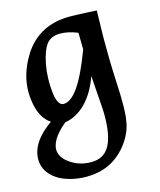

<svg xmlns="http://www.w3.org/2000/svg" viewBox="-128 -653 891 1067"><g transform="rotate(-15 317.5 -119.0)"><path d="M3.9 188Q-6.3 134.3 22.5 81.1Q51.3 27.8 123.5 -23.4Q70.3 -59.1 53.7 -138.7Q38.1 -213.9 52.7 -284.9Q67.4 -356 111.8 -425.8Q201.7 -561 374.5 -561Q382.8 -561 398.7 -560.5Q414.6 -560.1 435.1 -559.3Q455.6 -558.6 479.7 -557.4Q503.9 -556.2 529.8 -554.7L526.4 -394L527.3 -281.2Q529.3 -194.3 531.7 -151.9Q536.6 -65.4 535.9 -4.9Q535.2 55.7 527.3 90.3H527.8Q521.5 125 504.4 158.9Q487.3 192.9 459.5 225.6Q373 323.2 237.3 323.2Q192.9 323.2 153.6 313.7Q114.3 304.2 83 287.6Q50.3 268.6 30.3 243.7Q10.3 218.8 3.9 188ZM406.2 -210.4Q374 -119.6 320.8 -65.4Q267.6 -11.2 199.7 0.5Q150.4 41 128.7 78.6Q106.9 116.2 113.3 149.4Q122.6 189.9 170.4 219.7Q195.3 235.8 223.6 243.7Q252 251.5 283.7 251.5Q361.8 251.5 393.8 183.1Q425.8 114.7 419.9 -17.1ZM399.4 -461.4Q370.6 -473.1 345.7 -478.3Q320.8 -483.4 295.4 -483.4Q267.6 -483.4 245.4 -471.2Q223.1 -459 210 -433.1Q184.6 -387.2 173.8 -301.3Q169.9 -259.8 171.1 -222.2Q172.4 -184.6 177.7 -154.8Q189.5 -100.6 217.8 -100.6Q261.2 -100.6 306.4 -166.7Q351.6 -232.9 400.9 -365.7Z"/></g></svg>

Font: IranNastaliq
Style: Regular
Weight: 400
Designer: Hossein Zahedi
Version: Version 1.5